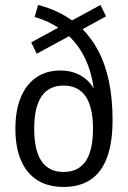

<svg xmlns="http://www.w3.org/2000/svg" viewBox="-20 -734 508 763"><path d="M232.5 8.9Q171.1 8.9 128.5 -17.9Q85.9 -44.8 63.6 -96.4Q41.2 -148 41.2 -222Q41.2 -295.3 62.6 -347.1Q84.1 -398.8 124.1 -426.3Q164.2 -453.8 219.9 -453.8Q283 -453.8 325.5 -415.9Q368 -378.1 378.7 -296H358Q357.5 -404.1 328.7 -477.3Q299.8 -550.5 248.5 -595.5L260.9 -593.7L126 -520.5L104.1 -565.5L220.3 -628.8L219.5 -618.1Q202.5 -631.1 175.9 -644.3Q149.2 -657.5 117.5 -666.3L131.5 -714.2Q176.6 -702.6 212 -685.1Q247.5 -667.5 275.8 -645.6L254.3 -646.4L379.4 -714.2L401.3 -669.1L302.1 -614.7L302.7 -623.1Q343.4 -584.1 371.1 -531.2Q398.8 -478.3 413 -410.2Q427.3 -342.1 427.3 -257.1Q427.3 -168.3 405.9 -109.4Q384.5 -50.5 341.1 -20.8Q297.7 8.9 232.5 8.9ZM232.5 -50.6Q291.1 -50.6 320.4 -93.4Q349.6 -136.3 349.6 -222.5Q349.6 -308.5 320.1 -351.3Q290.7 -394 232.5 -394Q174.6 -394 145.3 -351.3Q115.9 -308.5 115.9 -222.5Q115.9 -136.3 145.1 -93.4Q174.4 -50.6 232.5 -50.6Z"/></svg>

Font: Nunito Sans 12pt ExtraLight Condensed
Style: Regular
Weight: 200
Width: 3
Version: Version 3.101;gftools[0.9.27]